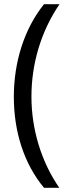

<svg xmlns="http://www.w3.org/2000/svg" viewBox="-20 -738 334 916"><path d="M46 -276C46 -111 94 43 190 158H263C177 34 130 -121 130 -277C130 -435 176 -589 264 -718H190C96 -601 46 -443 46 -276Z"/></svg>

Font: Noto Sans Myanmar UI Condensed
Style: Regular
Weight: 400
Width: 3
Designer: Monotype Design Team
Foundry: Monotype Imaging Inc.
Version: Version 2.103